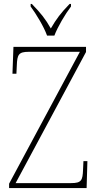

<svg xmlns="http://www.w3.org/2000/svg" viewBox="-20 -951 499 971"><path d="M218 -771H255C272 -816 310 -880 339 -918V-931H332C287 -885 265 -855 237 -807C210 -855 186 -885 141 -931H135V-918C163 -880 202 -816 218 -771ZM26 0H418L422 -136H402L400 -93C398 -39 392 -25 340 -25H59L415 -688V-714H48L43 -578H63L65 -620C67 -675 74 -689 126 -689H384L26 -22Z"/></svg>

Font: Noto Serif Devanagari SemiCondensed Thin
Style: Regular
Weight: 100
Width: 4
Designer: Universal Thirst, Indian Type Foundry and the Monotype Design Team
Foundry: Monotype Imaging Inc.
Version: Version 2.004